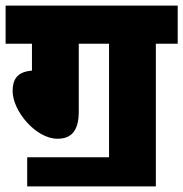

<svg xmlns="http://www.w3.org/2000/svg" viewBox="-20 -642 654 685"><path d="M77 -81V23H536V-486H614V-622H0V-486H94V-390C40 -386 25 -357 25 -317C25 -246 108 -147 185 -147C236 -147 261 -177 261 -244V-486H369V-81Z"/></svg>

Font: Noto Sans Devanagari UI SemiCondensed Black
Style: Regular
Weight: 900
Width: 4
Designer: Jelle Bosma - Monotype Design Team
Foundry: Monotype Imaging Inc.
Version: Version 2.004